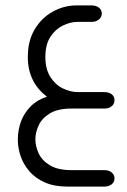

<svg xmlns="http://www.w3.org/2000/svg" viewBox="-20 -402 470 711"><path d="M154 -44Q119 -70 101 -107Q83 -144 83 -191Q83 -251 108.5 -293.5Q134 -336 175.5 -359Q217 -382 264 -382H319Q336 -382 346.5 -373.5Q357 -365 357 -352Q357 -339 346.5 -330Q336 -321 319 -321H267Q241 -321 213 -307.5Q185 -294 166.5 -265.5Q148 -237 148 -191Q148 -146 166.5 -117Q185 -88 213 -74.5Q241 -61 267 -61H366Q383 -61 393.5 -53Q404 -45 404 -31Q404 -17 393.5 -8.5Q383 0 366 0H245Q194 0 164.5 18Q135 36 123 62.5Q111 89 111 114Q111 139 123 165.5Q135 192 164.5 210Q194 228 245 228H366Q383 228 393.5 236.5Q404 245 404 259Q404 272 393.5 280.5Q383 289 366 289H230Q181 289 146 273.5Q111 258 89 232.5Q67 207 56.5 176.5Q46 146 46 115Q46 80 57.5 48.5Q69 17 93 -7.5Q117 -32 154 -44Z"/></svg>

Font: Beiruti
Style: Regular
Weight: 400
Designer: Arlette Boutros
Foundry: Boutros
Version: Version 1.41